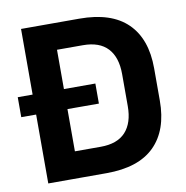

<svg xmlns="http://www.w3.org/2000/svg" viewBox="-74 -710 759 782"><g transform="rotate(-10 305.5 -319.5)"><path d="M323 -284.5 2 -285V-367.5H323ZM304.5 0H155V-110H300Q368.5 -110 402.8 -147.2Q437 -184.5 437 -254V-386.5Q437 -456 402.8 -493Q368.5 -530 300 -530H154.5V-639H304.5Q436.5 -639 503 -574Q569.5 -509 569.5 -387V-253.5Q569.5 -131 503.2 -65.5Q437 0 304.5 0ZM193 0H63.5V-639H193Z"/></g></svg>

Font: Anek Kannada Medium SemiBold
Style: Regular
Weight: 600
Version: Version 1.003